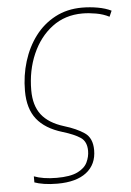

<svg xmlns="http://www.w3.org/2000/svg" viewBox="-53 -578 560 819"><g transform="rotate(-5 227.0 -168.5)"><path d="M160 201Q128 201 103 197Q78 193 62 187V161Q80 168 104.5 172Q129 176 159 176Q217 176 248 161Q279 146 290.5 122Q302 98 302 73Q302 33 276 15.5Q250 -2 200 -17Q127 -39 91.5 -84Q56 -129 56 -205Q56 -271 74.5 -331Q93 -391 128 -437.5Q163 -484 214 -511Q265 -538 329 -538Q363 -538 396.5 -532Q430 -526 454 -514L443 -489Q418 -502 387 -507.5Q356 -513 329 -513Q254 -513 199 -471.5Q144 -430 113.5 -360Q83 -290 83 -205Q83 -140 113.5 -100.5Q144 -61 209 -41Q262 -25 295 -2.5Q328 20 328 72Q328 133 284.5 167Q241 201 160 201Z"/></g></svg>

Font: Noto Sans Thin
Style: Italic
Weight: 100
Italic angle: -12°
Designer: Monotype Design Team
Foundry: Monotype Imaging Inc.
Version: Version 2.013; ttfautohint (v1.8.4.7-5d5b)